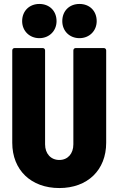

<svg xmlns="http://www.w3.org/2000/svg" viewBox="-20 -943 601 971"><path d="M179 -750C229 -750 266 -787 266 -836C266 -888 230 -923 179 -923C129 -923 92 -888 92 -836C92 -787 129 -750 179 -750ZM382 -750C432 -750 469 -787 469 -836C469 -888 433 -923 382 -923C331 -923 295 -888 295 -836C295 -787 331 -750 382 -750ZM280 8C423 8 517 -83 517 -221V-688C517 -695 512 -700 505 -700H363C356 -700 351 -695 351 -688V-213C351 -166 323 -134 280 -134C237 -134 208 -166 208 -213V-688C208 -695 203 -700 196 -700H54C47 -700 42 -695 42 -688V-221C42 -83 137 8 280 8Z"/></svg>

Font: Barlow Semi Condensed ExtraBold
Style: Regular
Weight: 800
Width: 4
Designer: Jeremy Tribby
Foundry: Tribby Type
Version: Version 1.422;hotconv 1.0.109;makeotfexe 2.5.65596